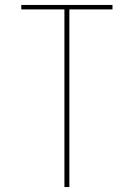

<svg xmlns="http://www.w3.org/2000/svg" viewBox="-20 -755 540 775"><path d="M240 0V-717H66V-735H434V-717H260V0Z"/></svg>

Font: Iosevka Term Curly Thin
Style: Regular
Weight: 100
Designer: Belleve Invis
Foundry: Belleve Invis
Version: Version 32.3.0